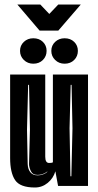

<svg xmlns="http://www.w3.org/2000/svg" viewBox="-20 -826 436 853"><path d="M57 -806H159L199 -764L239 -806H339L239 -690H156ZM267 -543Q242 -543 225 -559.5Q208 -576 208 -600Q208 -624 225 -640Q242 -656 267 -656Q293 -656 309.5 -640Q326 -624 326 -600Q326 -576 309.5 -559.5Q293 -543 267 -543ZM128 -543Q103 -543 86 -559.5Q69 -576 69 -600Q69 -624 86 -640Q103 -656 128 -656Q154 -656 170.5 -640Q187 -624 187 -600Q187 -576 170.5 -559.5Q154 -543 128 -543ZM135 7Q69 7 47 -26Q25 -59 25 -124V-495H181V-130Q181 -102 198 -102Q202 -102 207 -102.5Q212 -103 215 -105V-495H371V0H238L226 -65Q217 -34 192 -13.5Q167 7 135 7ZM147 -47Q172 -47 190 -62V-64Q171 -49 147 -49Q125 -49 117 -66Q109 -83 109 -97L113 -251L109 -449H105L100 -251L103 -97Q104 -74 115 -60.5Q126 -47 147 -47ZM293 -43H297L302 -256L298 -449H294L289 -256Z"/></svg>

Font: Alumni Sans Inline One
Style: Regular
Weight: 400
Designer: Robert E. Leuschke
Foundry: Robert E. Leuschke
Version: Version 1.100; ttfautohint (v1.8.3)